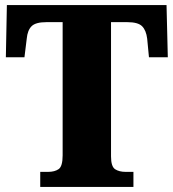

<svg xmlns="http://www.w3.org/2000/svg" viewBox="-20 -740 681 754"><path d="M138 -6V-65H168Q195 -65 210.5 -76Q226 -87 226 -130V-653H162Q120 -653 104 -637Q88 -621 85 -588L76 -515H3L7 -720H634L639 -515H565L558 -588Q554 -621 538 -637Q522 -653 480 -653H416V-126Q416 -86 432 -75.5Q448 -65 474 -65H504V-6Z"/></svg>

Font: Noto Serif SemiCondensed Black
Style: Regular
Weight: 900
Width: 4
Designer: Monotype Design Team
Foundry: Monotype Imaging Inc.
Version: Version 2.014; ttfautohint (v1.8.4.7-5d5b)